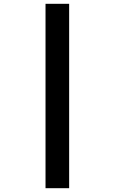

<svg xmlns="http://www.w3.org/2000/svg" viewBox="-20 -803 600 1008"><path d="M219 185V-783H343V185Z"/></svg>

Font: Ubuntu Sans Mono SemiBold
Style: Regular
Weight: 600
Monospace: yes
Designer: Dalton Maag Ltd
Foundry: Dalton Maag Ltd
Version: Version 1.006